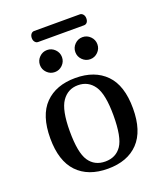

<svg xmlns="http://www.w3.org/2000/svg" viewBox="-146 -902 851 999"><g transform="rotate(-20 279.0 -402.5)"><path d="M50 -251Q50 -378 111 -440Q172 -502 279 -502Q386 -502 447 -440Q508 -378 508 -251Q508 -126 448 -63Q388 0 279 0Q170 0 110 -63Q50 -126 50 -251ZM400 -251Q400 -369 368 -415.5Q336 -462 279 -462Q223 -462 190.5 -415Q158 -368 158 -251Q158 -132 189 -86Q220 -40 279 -40Q338 -40 369 -85.5Q400 -131 400 -251ZM191 -689Q216 -689 234 -671Q252 -653 252 -628Q252 -603 234 -585Q216 -567 191 -567Q166 -567 148 -585Q130 -603 130 -628Q130 -653 148 -671Q166 -689 191 -689ZM387 -689Q412 -689 430 -671Q448 -653 448 -628Q448 -603 430 -585Q412 -567 387 -567Q362 -567 344 -585Q326 -603 326 -628Q326 -653 344 -671Q362 -689 387 -689ZM138 -774Q138 -788 145 -796.5Q152 -805 162 -805H416Q425 -805 432.5 -796.5Q440 -788 440 -774Q440 -760 433.5 -752Q427 -744 416 -744H162Q152 -744 145 -752.5Q138 -761 138 -774Z"/></g></svg>

Font: Marmelad for Arash.Academy
Style: Regular
Weight: 400
Designer: Manvel Shmavonyan
Foundry: Cyreal
Version: Version 1.110;Glyphs 3.2 (3202)